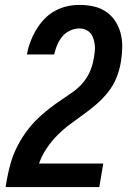

<svg xmlns="http://www.w3.org/2000/svg" viewBox="-20 -763 540 783"><path d="M3 0V-1Q7 -27 12.5 -53Q18 -79 25.5 -104.5Q33 -130 45 -155Q57 -180 71.5 -203Q86 -226 104 -247.5Q122 -269 143 -288Q164 -307 186 -324Q208 -341 231.5 -356.5Q255 -372 278 -388.5Q301 -405 319 -426.5Q337 -448 347.5 -473Q358 -498 362 -524L363 -526Q365 -540 366.5 -553.5Q368 -567 366.5 -580Q365 -593 361 -605.5Q357 -618 349 -627.5Q341 -637 329 -642Q317 -647 303 -647Q284 -647 265 -638Q246 -629 233.5 -613.5Q221 -598 213 -579Q205 -560 201 -541H90Q94 -566 103.5 -591.5Q113 -617 126.5 -640Q140 -663 159 -683.5Q178 -704 202 -717.5Q226 -731 252 -737Q278 -743 303 -743Q333 -743 361 -737Q389 -731 412 -715.5Q435 -700 450 -677Q465 -654 472 -627Q479 -600 478.5 -570.5Q478 -541 473 -511Q468 -479 455.5 -447.5Q443 -416 422 -389Q401 -362 374.5 -339Q348 -316 320 -296Q292 -276 264 -255Q236 -234 212 -209.5Q188 -185 169 -156Q150 -127 139 -96H401L385 0Z"/></svg>

Font: Iosevka Web
Style: Bold Italic
Weight: 700
Italic angle: -9°
Monospace: yes
Designer: Belleve Invis
Foundry: Belleve Invis
Version: Version 28.0.3; ttfautohint (v1.8.3)